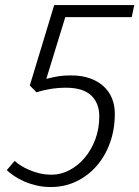

<svg xmlns="http://www.w3.org/2000/svg" viewBox="-20 -731 552 761"><path d="M184.6 -38.6Q221.2 -38.6 255.1 -56.4Q289.1 -74.2 315.4 -105.2Q341.8 -136.2 357.7 -178.5Q373.5 -220.7 373.5 -269.5Q373.5 -322.3 341.3 -352.8Q309.1 -383.3 241.2 -383.3Q210 -383.3 179.9 -378.4Q149.9 -373.5 124.5 -365.2L98.1 -392.1L194.8 -710.9H512.2L502 -663.1H238.8L163.6 -418.5Q178.2 -421.9 189.9 -424.6Q201.7 -427.2 213.1 -429Q224.6 -430.7 236.1 -431.4Q247.6 -432.1 261.7 -432.1Q303.2 -432.1 335.4 -420.9Q367.7 -409.7 389.9 -389.6Q412.1 -369.6 423.6 -341.8Q435.1 -314 435.1 -280.3Q435.1 -217.8 415.8 -164.6Q396.5 -111.3 362.3 -72.5Q328.1 -33.7 282 -11.7Q235.8 10.3 181.6 10.3Q150.4 10.3 123.8 3.9Q97.2 -2.4 75.2 -12.2Q53.2 -22 35.9 -33.7Q18.6 -45.4 6.8 -56.6L38.1 -93.3Q47.4 -84.5 62.3 -75Q77.1 -65.4 95.9 -57.4Q114.7 -49.3 137.2 -43.9Q159.7 -38.6 184.6 -38.6Z"/></svg>

Font: Ufes Sans Light
Style: Italic
Weight: 200
Designer: Ricardo Esteves & Thais Bronze
Foundry: ProDesignUfes - Ricardo Esteves, Thais Bronze
Version: Version 2.0